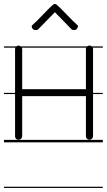

<svg xmlns="http://www.w3.org/2000/svg" viewBox="-22 -691 526 943"><path d="M-2.5 -463V-457H483V-463ZM-2.5 -235V-229H483V-235ZM-2.5 -4V8H483V-4ZM-2.5 226V232H483V226ZM69 -467C59 -467 52 -459 52 -450V-22C52 -16 55 -10 60 -7C63 -5 66 -5 69 -5C72 -5 75 -5 78 -7C83 -10 87 -16 87 -22V-219H400V-22C400 -16 403 -10 409 -7C411 -5 414 -5 417 -5C420 -5 423 -5 426 -7C431 -10 435 -16 435 -22V-450C435 -456 431 -462 426 -465C421 -468 414 -468 409 -465C403 -462 400 -456 400 -450V-253H87V-450C87 -454 85 -458 81 -462C78 -465 74 -467 69 -467ZM238.9 -668.1C214.4 -648 160.9 -587.5 136.5 -567.3C130.7 -562.6 134.8 -554 139.6 -548.2C144.4 -542.4 159 -541.6 164.7 -546.3L247.5 -631L330.3 -546.3C336 -541.6 349.6 -542.4 354.4 -548.2C359.2 -554 364.3 -562.6 358.5 -567.3C334.1 -587.5 280.6 -648 256.1 -668.1C250.9 -672.5 244.1 -672.5 238.9 -668.1Z"/></svg>

Font: LetsTraceRuled
Style: Medium
Weight: 500
Version: Version 003.000